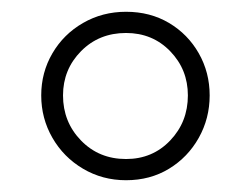

<svg xmlns="http://www.w3.org/2000/svg" viewBox="-20 -755 426 326"><path d="M194 -449Q154 -449 121 -468.5Q88 -488 69 -521Q50 -554 50 -593Q50 -632 69 -664.5Q88 -697 121 -716Q154 -735 194 -735Q235 -735 267 -716Q299 -697 317.5 -664.5Q336 -632 336 -593Q336 -554 317.5 -521Q299 -488 267 -468.5Q235 -449 194 -449ZM194 -485Q239 -485 269 -516.5Q299 -548 299 -593Q299 -637 269 -668Q239 -699 194 -699Q148 -699 117.5 -668Q87 -637 87 -593Q87 -548 117.5 -516.5Q148 -485 194 -485Z"/></svg>

Font: Instrument Sans Condensed
Style: Regular
Weight: 400
Width: 3
Designer: Rodrigo Fuenzalida
Foundry: fragTYPE
Version: Version 1.000;gftools[0.9.28]